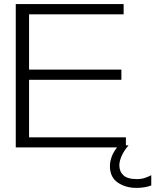

<svg xmlns="http://www.w3.org/2000/svg" viewBox="-20 -720 759 938"><path d="M57 0V-700H584V-650H122V-380H573V-330H122V-49H595V0ZM647 198Q594 198 555.5 172Q517 146 517 90Q517 71 525.5 46Q534 21 560 -10H608Q585 17 574 42.5Q563 68 563 87Q563 118 583 136.5Q603 155 649 155Q672 155 690 148.5Q708 142 719 136V186Q707 191 687.5 194.5Q668 198 647 198Z"/></svg>

Font: Panamera
Style: Regular
Weight: 400
Designer: Bastien Sozeau
Foundry: NBR — Bastien Sozeau
Version: Version 3.002; ttfautohint (v1.8.4.7-5d5b);gftools[0.9.33]